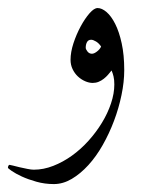

<svg xmlns="http://www.w3.org/2000/svg" viewBox="-57 -237 357 482"><path d="M254.9 -61Q254.9 -31.2 248 1.7Q241.2 34.7 229.2 66.4Q217.3 98.1 200.9 127Q184.6 155.8 164.8 177.5Q145 199.2 123 212.2Q101.1 225.1 78.1 225.1Q55.2 225.1 34.4 219.2Q13.7 213.4 -2.2 206.1Q-18.1 198.7 -27.6 192.1Q-37.1 185.5 -37.1 184.1Q-37.1 181.6 -35.9 179.2Q-34.7 176.8 -33.2 176.8Q-31.7 176.8 -24.4 178.7Q-17.1 180.7 -7.6 182.9Q2 185.1 11.7 187Q21.5 189 27.8 189Q52.2 189 76.7 179.4Q101.1 169.9 123.5 153.8Q146 137.7 165.3 116.2Q184.6 94.7 199 71Q213.4 47.4 221.7 22.5Q230 -2.4 230 -24.9Q230 -37.1 228 -45.2Q226.1 -53.2 223.1 -60.1Q219.2 -55.2 214.4 -49.6Q209.5 -43.9 203.6 -39.3Q197.8 -34.7 190.7 -31.7Q183.6 -28.8 175.8 -28.8Q166.5 -28.8 156.5 -33.2Q146.5 -37.6 138.4 -45.2Q130.4 -52.7 125.2 -63.5Q120.1 -74.2 120.1 -86.9Q120.1 -106 127.4 -128.4Q134.8 -150.9 145.5 -170.7Q156.2 -190.4 167.7 -203.6Q179.2 -216.8 188 -216.8Q198.7 -216.8 210.4 -206.8Q222.2 -196.8 232.2 -177Q242.2 -157.2 248.5 -128.2Q254.9 -99.1 254.9 -61ZM196.8 -120.1Q191.4 -128.4 184.1 -132.8Q176.8 -137.2 171.9 -137.2Q164.6 -137.2 161.4 -131.3Q158.2 -125.5 158.2 -117.2Q158.2 -113.3 162.6 -107.7Q167 -102.1 173.8 -102.1Q179.2 -102.1 186.5 -107.7Q193.8 -113.3 196.8 -120.1Z"/></svg>

Font: Scheherazade Urdu
Style: Regular
Weight: 400
Designer: SIL International
Foundry: SIL International
Version: Version 1.005 (build 117/117)